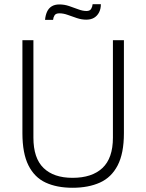

<svg xmlns="http://www.w3.org/2000/svg" viewBox="-20 -876 691 908"><path d="M323 12Q249 12 196 -12.5Q143 -37 114.5 -94Q86 -151 86 -246V-686H138V-225Q138 -128 186 -81.5Q234 -35 323 -35Q415 -35 464.5 -81.5Q514 -128 514 -225V-686H566V-246Q566 -151 536.5 -94Q507 -37 452.5 -12.5Q398 12 323 12ZM193 -782Q195 -804 202.5 -820.5Q210 -837 224.5 -846Q239 -855 261 -855Q284 -855 306.5 -847.5Q329 -840 350 -832Q371 -824 389 -824Q405 -824 411 -834Q417 -844 418 -856H457Q457 -834 448.5 -817.5Q440 -801 425 -792Q410 -783 388 -783Q366 -783 343.5 -790.5Q321 -798 300.5 -805.5Q280 -813 261 -813Q244 -813 238 -803.5Q232 -794 231 -782Z"/></svg>

Font: Archivo SemiCondensed Thin
Style: Regular
Weight: 250
Width: 4
Designer: Hector Gatti
Foundry: Omnibus-Type
Version: Version 2.001